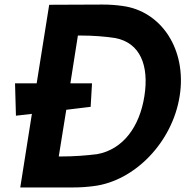

<svg xmlns="http://www.w3.org/2000/svg" viewBox="-20 -833 814 843"><path d="M46 -467 50 -325 120 -333 69 -10H302C333 -10 362 -12 392 -16C570 -38 737 -207 769 -412C801 -616 688 -785 517 -807C489 -811 460 -813 430 -813L196 -812L141 -467ZM238 -146 271 -351 378 -364 384 -467H289L322 -677H332C389 -677 439 -673 486 -666C596 -645 635 -545 614 -411C593 -277 521 -177 406 -156H405C357 -150 304 -146 248 -146Z"/></svg>

Font: Rabbid Highway Sign IV
Style: Obl
Weight: 400
Foundry: Cannot Into Space Fonts
Version: Version 0.277